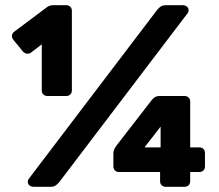

<svg xmlns="http://www.w3.org/2000/svg" viewBox="-20 -720 843 740"><path d="M26 0ZM621 -700H683Q694 -700 700.5 -694.5Q707 -689 707 -680Q707 -674 703 -669L209 -19Q201 -9 193.5 -4.5Q186 0 173 0H111Q100 0 93.5 -5.5Q87 -11 87 -20Q87 -26 91 -31L585 -681Q593 -691 600.5 -695.5Q608 -700 621 -700ZM235 -350H163Q153 -350 147 -356Q141 -362 141 -372V-549L99 -517Q94 -513 86 -513Q76 -513 68 -522L31 -567Q26 -574 26 -581Q26 -591 35 -598L162 -693Q172 -700 185 -700H235Q245 -700 251 -694Q257 -688 257 -678V-372Q257 -362 251 -356Q245 -350 235 -350ZM691 -350Q701 -350 707 -344Q713 -338 713 -328V-152H748Q758 -152 764 -146Q770 -140 770 -130V-79Q770 -69 764 -63Q758 -57 748 -57H713V-22Q713 -12 707 -6Q701 0 691 0H619Q609 0 603 -6Q597 -12 597 -22V-57H439Q429 -57 423 -63Q417 -69 417 -79V-129Q417 -143 429 -159L563 -332Q576 -350 593 -350ZM599 -152V-232L537 -152Z"/></svg>

Font: Hezaedrus
Style: Bold
Weight: 700
Designer: Hubert & Fischer
Foundry: Hubert & Fischer
Version: Version 1.10;September 3, 2019;FontCreator 11.5.0.2425 64-bi